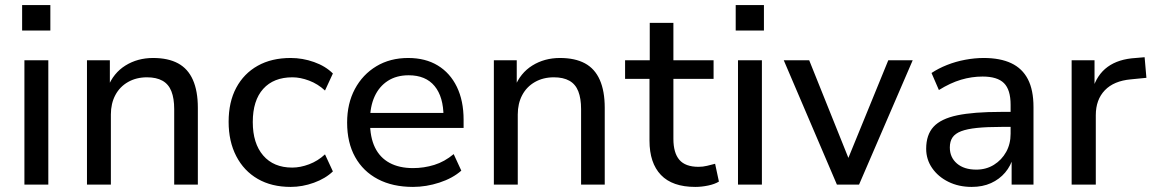

<svg xmlns="http://www.w3.org/2000/svg" viewBox="-20 -726 4538 755"><path d="M67 -606V-706H178V-606ZM76 0V-489H170V0Z M322 0V-489H412V-383H404Q426 -439 473.5 -468.5Q521 -498 582 -498Q641 -498 680 -477Q719 -456 738.5 -412Q758 -368 758 -302V0H665V-297Q665 -339 654 -367Q643 -395 619 -408.5Q595 -422 558 -422Q516 -422 483.5 -403.5Q451 -385 433.5 -352Q416 -319 416 -276V0Z M1123 9Q1048 9 993.5 -22.5Q939 -54 909 -112Q879 -170 879 -247Q879 -325 909 -381Q939 -437 993.5 -467.5Q1048 -498 1123 -498Q1170 -498 1215 -482Q1260 -466 1289 -437L1258 -370Q1230 -396 1195.5 -409Q1161 -422 1130 -422Q1056 -422 1015 -376.5Q974 -331 974 -246Q974 -162 1015 -114.5Q1056 -67 1129 -67Q1161 -67 1195.5 -80Q1230 -93 1258 -119L1289 -52Q1260 -24 1214.5 -7.5Q1169 9 1123 9Z M1604 9Q1524 9 1466 -21.5Q1408 -52 1376.5 -108.5Q1345 -165 1345 -244Q1345 -319 1375.5 -376Q1406 -433 1460 -465.5Q1514 -498 1585 -498Q1653 -498 1701.5 -468.5Q1750 -439 1776.5 -384.5Q1803 -330 1803 -255V-223H1417V-282H1740L1724 -267Q1724 -345 1689 -387.5Q1654 -430 1587 -430Q1539 -430 1505 -408Q1471 -386 1453 -346.5Q1435 -307 1435 -253V-246Q1435 -186 1454.5 -146Q1474 -106 1512 -85.5Q1550 -65 1604 -65Q1647 -65 1687.5 -77.5Q1728 -90 1764 -120L1794 -55Q1760 -25 1708 -8Q1656 9 1604 9Z M1922 0V-489H2012V-383H2004Q2026 -439 2073.5 -468.5Q2121 -498 2182 -498Q2241 -498 2280 -477Q2319 -456 2338.5 -412Q2358 -368 2358 -302V0H2265V-297Q2265 -339 2254 -367Q2243 -395 2219 -408.5Q2195 -422 2158 -422Q2116 -422 2083.5 -403.5Q2051 -385 2033.5 -352Q2016 -319 2016 -276V0Z M2714 9Q2624 9 2579 -38Q2534 -85 2534 -173V-416H2438V-489H2535V-636H2628V-489H2786V-416H2628V-180Q2628 -125 2651.5 -97.5Q2675 -70 2727 -70Q2744 -70 2760.5 -74Q2777 -78 2792 -82L2807 -12Q2791 -2 2765 3.5Q2739 9 2714 9Z M2873 -606V-706H2984V-606ZM2882 0V-489H2976V0Z M3271 0 3062 -489H3162L3327 -78H3305L3473 -489H3569L3358 0Z M3801 9Q3750 9 3709.5 -11Q3669 -31 3645.5 -65Q3622 -99 3622 -141Q3622 -196 3651 -227.5Q3680 -259 3744 -272.5Q3808 -286 3916 -286H3968V-227H3918Q3861 -227 3822 -223Q3783 -219 3759.5 -210Q3736 -201 3725.5 -185.5Q3715 -170 3715 -146Q3715 -107 3743 -83Q3771 -59 3819 -59Q3858 -59 3888.5 -78Q3919 -97 3936.5 -128.5Q3954 -160 3954 -200V-314Q3954 -373 3928 -399Q3902 -425 3844 -425Q3801 -425 3759 -412.5Q3717 -400 3672 -372L3643 -439Q3670 -457 3704 -470.5Q3738 -484 3775.5 -491Q3813 -498 3848 -498Q3913 -498 3956.5 -477.5Q4000 -457 4022 -414.5Q4044 -372 4044 -305V0H3958V-110H3965Q3955 -74 3932.5 -47.5Q3910 -21 3877 -6Q3844 9 3801 9Z M4194 0V-489H4284V-373H4276Q4293 -432 4335.5 -463Q4378 -494 4446 -498L4481 -501L4488 -420L4427 -414Q4360 -408 4324.5 -371Q4289 -334 4289 -273V0Z"/></svg>

Font: Nunito Sans 12pt ExtraLight 11pt Medium
Style: Regular
Weight: 500
Version: Version 3.101;gftools[0.9.27]